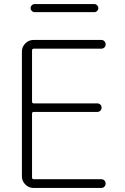

<svg xmlns="http://www.w3.org/2000/svg" viewBox="-20 -927 619 947"><path d="M151 -907H445Q453 -907 459 -901Q465 -895 465 -887Q465 -879 459 -873Q453 -867 445 -867H151Q143 -867 137 -873Q131 -879 131 -887Q131 -895 137 -901Q143 -907 151 -907ZM145 0Q122 0 105 -17Q88 -34 88 -57V-673Q88 -696 105 -713Q122 -730 145 -730H480Q489 -730 495 -723.5Q501 -717 501 -708Q501 -699 495 -693Q489 -687 480 -687H147Q138 -687 138 -678V-426Q138 -417 147 -417H460Q469 -417 475 -411Q481 -405 481 -396Q481 -387 475 -381Q469 -375 460 -375H147Q138 -375 138 -367V-52Q138 -43 147 -43H480Q489 -43 495 -37Q501 -31 501 -22Q501 -13 495 -6.5Q489 0 480 0Z"/></svg>

Font: Rounded Mplus 1c Light
Style: Regular
Weight: 300
Version: Version 1.059.20150529